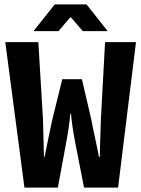

<svg xmlns="http://www.w3.org/2000/svg" viewBox="-20 -850 640 870"><path d="M131.8 -709 228 -830.1H372.1L467.8 -709H355L301.8 -771H297.9L245.1 -709ZM90.8 0 3.9 -659.2H153.8L174.8 -307.1Q175.3 -278.3 177 -222.7Q178.7 -167 179.2 -139.2H182.1Q188 -171.4 200.7 -231Q213.4 -290.5 216.8 -307.1L262.2 -491.2H351.1L394 -307.1Q398.4 -282.2 410.6 -225.8Q422.9 -169.4 428.2 -139.2H432.1Q432.6 -157.2 434.1 -216.6Q435.5 -275.9 437 -307.1L456.1 -659.2H596.2L515.1 0H360.8L319.8 -209Q305.7 -284.2 301.8 -335H298.8Q292.5 -271 280.8 -209L242.2 0Z"/></svg>

Font: Office Code Pro Bold
Style: Regular
Weight: 700
Designer: Nathan Rutzky & Paul D. Hunt
Foundry: Adobe Systems Incorporated
Version: Version 1.004;PS 001.004;hotconv 1.0.70;makeotf.lib2.5.58329